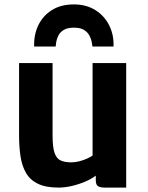

<svg xmlns="http://www.w3.org/2000/svg" viewBox="-20 -843 671 871"><path d="M246 8Q188 8 152.2 -9.2Q116.5 -26.5 98 -58.5Q79.5 -90.5 73 -134Q66.5 -177.5 66.5 -230V-557H218.5V-228Q218.5 -175.5 227.5 -149.5Q236.5 -123.5 255.2 -115Q274 -106.5 303.5 -106.5Q321.5 -106.5 340.5 -111.5Q359.5 -116.5 375.5 -123.8Q391.5 -131 400 -137.5V-557H552.5V8H455.5Q436 8 425.2 2Q414.5 -4 414.5 -26V-46Q395 -31.5 367.5 -19.5Q338.5 -7 306.5 0.5Q274.5 8 246 8ZM315 -823Q371.5 -823 412.8 -797Q454 -771 475.5 -727.8Q497 -684.5 495 -632H399.5Q398.5 -639 396 -653Q393.5 -667 385.5 -682Q377.5 -697 361 -707.2Q344.5 -717.5 315.5 -717.5Q286 -717.5 269.2 -707.2Q252.5 -697 245 -682Q237.5 -667 235.2 -653Q233 -639 232.5 -632H135Q133 -684.5 153.5 -727.8Q174 -771 215 -797Q256 -823 315 -823Z"/></svg>

Font: Koeln Type Sans
Style: Bold
Weight: 700
Designer: Eben Sorkin
Foundry: Eben Sorkin
Version: Version 2.001